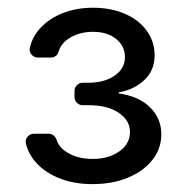

<svg xmlns="http://www.w3.org/2000/svg" viewBox="-20 -825 470 487"><path d="M126.8 -374.3Q88.4 -390.6 65.7 -419.4Q51.1 -438.6 45.8 -460.2Q45.1 -463.8 45.1 -465.2Q45.1 -473.7 51.3 -479.8Q57.5 -485.8 66.1 -485.8H103.3Q110.1 -485.8 115.6 -481.7Q121.1 -477.6 123.2 -471.2Q128.9 -452.1 148.4 -439.6Q175.4 -421.9 214.5 -421.9Q256 -421.9 282.7 -441.1Q309.7 -460.2 309.7 -490.1Q309.7 -519.9 280.9 -539.1Q252.8 -558.2 204.5 -558.2H189.6Q181.1 -558.2 175.1 -564.3Q169 -570.3 169 -579.2V-594.5Q169 -603 175.1 -609Q181.1 -615.1 189.6 -615.1H204.5Q244 -615.1 270.2 -632.8Q296.9 -650.6 296.9 -680.4Q296.9 -708.1 274.5 -726.2Q252.1 -744.3 215.9 -744.3Q179.7 -744.3 153.4 -726.6Q134.6 -714.1 128.6 -693.9Q126.8 -687.1 121.3 -683.1Q115.8 -679 108.7 -679H76Q67.5 -679 61.3 -685.2Q55 -691.4 55 -699.6Q55 -701 55.8 -704.5Q61.1 -726.9 74.9 -745Q96.9 -773.4 133.5 -789.4Q170.5 -805.4 215.9 -805.4Q261.7 -805.4 297.2 -789.8Q332.4 -774.5 352.3 -746.8Q372.2 -719.5 372.2 -684.7Q372.2 -646.3 345.9 -621.8Q320 -597.3 281.2 -590.9V-588.1Q333.1 -580.6 361.2 -552.2Q389.2 -524.1 389.2 -484.4Q389.2 -448.2 366.8 -419.7Q344.8 -391.3 305 -374.6Q265.3 -358 214.5 -358Q165.1 -358 126.8 -374.3Z"/></svg>

Font: DeltaSans
Style: Regular
Weight: 400
Designer: Rasmus Andersson
Foundry: rsms
Version: Version 3.012